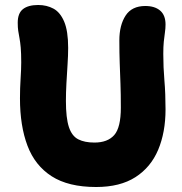

<svg xmlns="http://www.w3.org/2000/svg" viewBox="-20 -736 729 769"><path d="M365 13Q254 13 187 -30Q120 -73 90 -152.5Q60 -232 60 -342Q60 -383 62.5 -421Q65 -459 65 -486Q65 -523 63 -545.5Q61 -568 58 -583.5Q55 -599 53 -612.5Q51 -626 51 -645Q51 -683 72 -699.5Q93 -716 133 -716Q167 -716 194 -701.5Q221 -687 237 -649.5Q253 -612 253 -544Q253 -514 250.5 -476.5Q248 -439 246 -401.5Q244 -364 244 -332Q244 -263 256 -227Q268 -191 293.5 -178Q319 -165 358 -165Q411 -165 437.5 -195Q464 -225 464 -305Q464 -359 462.5 -400.5Q461 -442 459.5 -482.5Q458 -523 458 -574Q458 -635 483 -673.5Q508 -712 562 -712Q600 -712 621.5 -693.5Q643 -675 643 -638Q643 -622 640.5 -605.5Q638 -589 636 -569Q634 -549 634 -520Q634 -466 638.5 -413.5Q643 -361 643 -298Q643 -206 613.5 -136Q584 -66 522.5 -26.5Q461 13 365 13Z"/></svg>

Font: Shantell Sans Light ExtraBold
Style: Regular
Weight: 800
Version: Version 1.011;[c5ecc13dd]